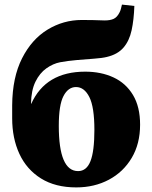

<svg xmlns="http://www.w3.org/2000/svg" viewBox="-20 -802 660 836"><path d="M312 14Q221 14 158.5 -25Q96 -64 64.5 -132Q33 -200 33 -287V-344Q34 -465 76 -548Q118 -631 187 -673Q256 -715 336 -715Q361 -715 385.5 -714.5Q410 -714 436 -713Q460 -713 475 -720Q490 -727 500 -747Q504 -754 506.5 -763.5Q509 -773 511 -782L565 -776Q563 -716 553 -670Q543 -624 517.5 -594.5Q492 -565 445 -554Q425 -549 389.5 -546.5Q354 -544 314 -540.5Q274 -537 242 -531Q211 -525 182 -504.5Q153 -484 134.5 -446.5Q116 -409 115 -351L116 -350Q179 -490 351 -490Q420 -490 474 -465Q528 -440 559 -388.5Q590 -337 590 -259Q590 -176 553.5 -114.5Q517 -53 454 -19.5Q391 14 312 14ZM320 -57Q357 -57 374 -100.5Q391 -144 391 -236Q391 -336 369 -379.5Q347 -423 311 -423Q277 -423 256.5 -384Q236 -345 236 -254Q236 -57 320 -57Z"/></svg>

Font: Literata 36pt ExtraBold
Style: Regular
Weight: 800
Designer: Latin by Veronika Burian and Jose Scaglione. Greek by Irene Vlachou. Cyrillic by Vera Evstafieva.
Foundry: TypeTogether
Version: Version 3.002